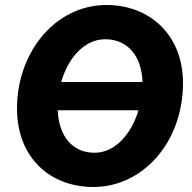

<svg xmlns="http://www.w3.org/2000/svg" viewBox="-20 -734 768 768"><path d="M353 14C554 14 712 -168 712 -402C712 -592 581 -714 406 -714C201 -714 48 -525 48 -300C48 -101 183 14 353 14ZM358 -123C271 -123 215 -188 211 -293H534C506 -200 442 -123 358 -123ZM225 -406C252 -502 317 -577 401 -577C492 -577 547 -508 550 -406Z"/></svg>

Font: Fixel Text 20240404
Style: Bold Italic
Weight: 700
Width: 4
Italic angle: -10°
Designer: AlfaBravo + MacPaw
Foundry: Kyrylo Tkachov, Marchela Mozhyna, Serhii Makarenko, Maria Weinstein, Zakhar Kryvoshyya
Version: Version 1.211;Glyphs 3.2 (3225)